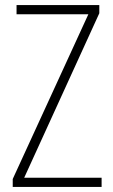

<svg xmlns="http://www.w3.org/2000/svg" viewBox="-20 -800 445 754"><path d="M379 -66V-102H75L370 -748V-780H45V-744H327L30 -97V-66Z"/></svg>

Font: Noto Sans Malayalam UI Condensed ExtraLight
Style: Regular
Weight: 200
Width: 3
Designer: Jelle Bosma - Monotype Design Team
Foundry: Monotype Imaging Inc.
Version: Version 2.104